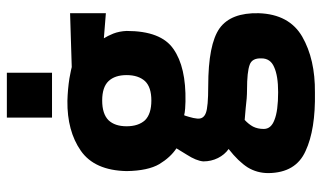

<svg xmlns="http://www.w3.org/2000/svg" viewBox="-214 -518 961 574"><g transform="rotate(-90 267.0 -230.5)"><path d="M278 230Q377 231 445 192Q512 153 515 62Q517 -21 470 -55Q422 -89 297 -89Q235 -89 217 -96Q198 -103 200 -122Q201 -133 205 -146Q209 -160 210 -161Q217 -159 230 -158Q242 -157 251 -157Q354 -155 408 -193Q462 -230 462 -333Q461 -355 454 -373Q447 -390 440 -401L515 -395V-502L354 -497Q352 -498 320 -504Q288 -509 253 -510Q163 -511 104 -470Q45 -429 43 -333Q44 -269 64 -235Q84 -202 111 -184Q109 -181 92 -153Q74 -125 72 -104Q72 -80 82 -60Q92 -40 109 -28Q72 1 54 29Q37 57 37 91Q38 173 103 202Q167 232 278 230ZM286 27Q340 27 361 35Q381 42 380 70Q380 97 354 108Q328 120 279 120Q223 120 196 109Q169 99 169 77Q169 59 176 45Q183 32 196 20Q199 20 231 23Q262 27 286 27ZM254 -259Q214 -259 195 -278Q177 -298 177 -333Q177 -368 195 -387Q214 -406 254 -406Q294 -406 312 -387Q330 -368 330 -333Q330 -298 312 -278Q294 -259 254 -259ZM203 -556H337V-691H203Z"/></g></svg>

Font: RazerF5
Style: Bold
Weight: 700
Foundry: Razer Inc.
Version: Version 1.000;PS 001.001;hotconv 1.0.56